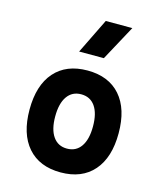

<svg xmlns="http://www.w3.org/2000/svg" viewBox="-119 -882 823 978"><g transform="rotate(15 293.0 -392.5)"><path d="M293 9.8Q181.2 9.8 119.6 -60.5Q58.1 -130.9 58.1 -258.8Q58.1 -387.2 119.6 -457.3Q181.2 -527.3 293 -527.3Q404.8 -527.3 466.3 -457.3Q527.8 -387.2 527.8 -258.8Q527.8 -130.9 466.3 -60.5Q404.8 9.8 293 9.8ZM293 -115.7Q340.8 -115.7 366.7 -153.1Q392.6 -190.4 392.6 -258.8Q392.6 -327.6 366.7 -364.7Q340.8 -401.9 293 -401.9Q245.6 -401.9 219.5 -364.7Q193.4 -327.6 193.4 -258.8Q193.4 -190.4 219.5 -153.1Q245.6 -115.7 293 -115.7ZM225.6 -609.4 316.4 -794.9H456.5L356 -609.4Z"/></g></svg>

Font: CaskaydiaMono NF
Style: Bold
Weight: 700
Designer: Aaron Bell
Foundry: Saja Typeworks
Version: Version 2111.001; ttfautohint (v1.8.4);Nerd Fonts 3.1.1